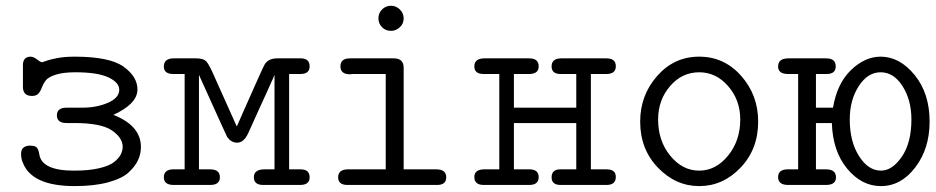

<svg xmlns="http://www.w3.org/2000/svg" viewBox="-20 -630 3189 654"><path d="M51.8 -106Q51.8 -121.1 60.3 -127.4Q68.8 -133.8 80.1 -133.8H84Q101.1 -133.8 106.4 -126Q111.8 -118.2 113.8 -105Q121.6 -48.8 231.9 -48.8H233.9Q282.7 -48.8 317.4 -56.9Q352.1 -64.9 368.4 -77.9Q384.8 -90.8 391.4 -104Q397.9 -117.2 397.9 -129.9Q397.9 -160.6 361.1 -185.8Q324.2 -210.9 233.9 -210.9H207Q173.8 -210.9 173.8 -237.1Q173.8 -263.2 207 -263.2H259.8Q309.6 -263.2 347.9 -280Q386.2 -296.9 386.2 -324.2Q386.2 -349.1 349.1 -366.5Q312 -383.8 236.8 -383.8Q194.8 -383.8 169.4 -375.5Q144 -367.2 135.5 -355.7Q127 -344.2 122.6 -332Q118.2 -319.8 111.1 -311.5Q104 -303.2 88.9 -303.2Q58.1 -303.2 58.1 -334V-405.8Q57.1 -436.5 84 -437Q93.8 -437 105.5 -428Q117.2 -418.9 122.1 -418Q125 -418 136.5 -422.4Q147.9 -426.8 173.6 -431.9Q199.2 -437 233.9 -437Q353 -437 400.6 -403.1Q448.2 -369.1 448.2 -325.2Q448.2 -276.4 366.2 -238.8Q460.4 -201.7 460 -128.9Q460 -106 450.4 -85Q440.9 -64 418.5 -43Q396 -22 348.4 -9Q300.8 3.9 234.9 3.9Q88.9 3.9 58.1 -75.2Q51.8 -88.9 51.8 -106Z M538.1 -25.9Q538.1 -52.7 569.8 -53.2Q569.8 -53.2 608.9 -53.2V-377.9H570.8Q537.6 -377.9 538.1 -403.8Q538.1 -430.7 570.8 -431.2H648.9Q673.8 -431.2 683.3 -420.2Q692.9 -409.2 710 -370.1Q713.9 -362.3 715.8 -356.9L786.1 -200.2H787.1Q787.1 -201.2 809.6 -251.5Q832 -301.8 855.5 -354.5Q878.9 -407.2 881.8 -411.1Q895 -431.2 923.8 -431.2H1004.9Q1034.7 -431.2 1034.7 -403.8Q1034.7 -377.9 1002.9 -377.9H964.8V-53.2H1003.9Q1034.7 -53.2 1034.7 -25.9Q1034.7 0 1002 0H877Q844.7 0 844.7 -25.9Q844.7 -52.7 879.9 -53.2H915V-375Q913.1 -369.1 909.9 -362.5Q906.7 -356 900.4 -341.6Q894 -327.1 886 -309.6Q877.9 -292 861.3 -255.6Q844.7 -219.2 825.7 -176.8Q810.5 -143.6 787.1 -144Q768.1 -144 753.9 -163.1Q752 -166 657.7 -375V-53.2H695.8Q729 -53.2 729 -25.9Q729 0 695.8 0H571.8Q538.1 0 538.1 -25.9Z M1131.8 -25.9Q1131.8 -52.7 1165 -53.2H1293.9V-377.9H1180.7Q1179.7 -377.9 1176.8 -377.4Q1173.8 -377 1171.9 -377Q1139.6 -377 1139.6 -404.1Q1139.6 -431.2 1171.9 -431.2H1321.8Q1355 -431.2 1355 -398.9V-53.2H1465.8Q1500 -53.2 1500 -25.9Q1500 0 1468.8 0H1163.6Q1131.8 0 1131.8 -25.9ZM1269 -567.4Q1269 -585.4 1281.5 -597.9Q1293.9 -610.4 1312 -610.4Q1329.1 -610.4 1342 -597.7Q1355 -585 1355 -567.1Q1355 -549.3 1341.8 -537.1Q1328.6 -524.9 1312 -524.9Q1293 -524.9 1281 -537.6Q1269 -550.3 1269 -567.4Z M1595.7 -26.9Q1595.7 -52.7 1628.9 -53.2H1680.7V-377.9H1625.5Q1595.7 -378.9 1595.7 -403.8Q1595.7 -430.7 1628.9 -431.2H1782.7Q1814.9 -431.2 1814.9 -403.8Q1814.9 -377.9 1781.7 -377.9Q1781.7 -377.9 1730.5 -377.9V-263.2H1942.9V-377.9H1887.7Q1858.9 -378.9 1858.9 -403.8Q1858.9 -430.7 1890.6 -431.2H2045.9Q2078.1 -431.2 2077.6 -403.8Q2077.6 -377.9 2044.9 -377.9H1992.7V-53.2H2045.9Q2078.1 -53.2 2077.6 -26.9Q2077.6 0 2045.9 0H1889.6Q1858.9 0 1858.9 -25.9Q1858.9 -52.7 1887.7 -53.2H1942.9V-210.9H1730.5V-53.2H1785.6Q1814.5 -52.2 1814.9 -26.9Q1814.9 0 1782.7 0H1627.9Q1595.7 0 1595.7 -26.9Z M2160.6 -215.8Q2160.6 -305.7 2218.5 -371.3Q2276.4 -437 2361.6 -437Q2446.8 -437 2504.6 -371.6Q2562.5 -306.2 2562.5 -215.8Q2562.5 -121.6 2502.4 -58.8Q2442.4 3.9 2361.8 3.9Q2281.7 3.9 2221.2 -58.8Q2160.6 -121.6 2160.6 -215.8ZM2221.7 -223.1Q2221.7 -149.9 2263.2 -99.4Q2304.7 -48.8 2361.6 -48.8Q2418.5 -48.8 2460 -99.9Q2501.5 -150.9 2501.5 -223.1Q2501.5 -289.1 2460.4 -336.4Q2419.4 -383.8 2361.8 -383.8Q2302.7 -383.8 2262.2 -336.4Q2221.7 -289.1 2221.7 -223.1Z M2630.4 -26.9Q2630.4 -52.7 2662.6 -53.2H2698.7V-377.9H2664.6Q2630.4 -377.9 2630.4 -403.8Q2630.4 -430.7 2664.6 -431.2H2794.4Q2826.7 -431.2 2826.7 -403.8Q2826.7 -377.9 2795.4 -377.9Q2795.4 -377.9 2759.3 -377.9V-263.2H2817.4Q2831.5 -346.2 2878.9 -391.6Q2926.3 -437 2979.5 -437Q3044.4 -437 3095.5 -374.5Q3146.5 -312 3146.5 -215.8Q3146.5 -124 3097.9 -60.1Q3049.3 3.9 2980.5 3.9Q2914.6 3.9 2865.5 -55.7Q2816.4 -115.2 2813.5 -210.9H2759.3V-53.2H2793.5Q2827.6 -53.2 2827.6 -25.9Q2827.6 0 2793.5 0H2664.6Q2630.4 0 2630.4 -26.9ZM2874.5 -223.1Q2874.5 -147.9 2906 -98.4Q2937.5 -48.8 2980.5 -48.8Q3019.5 -48.8 3052 -96.4Q3084.5 -144 3084.5 -223.1Q3084.5 -289.1 3054.4 -336.4Q3024.4 -383.8 2979.5 -383.8Q2935.5 -383.8 2905 -336.4Q2874.5 -289.1 2874.5 -223.1Z"/></svg>

Font: CMU Typewriter Text
Style: Light
Weight: 200
Version: Version 0.7.0